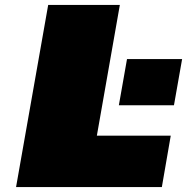

<svg xmlns="http://www.w3.org/2000/svg" viewBox="-20 -757 757 777"><path d="M45 0 175 -737H465L372 -208H671L635 0ZM461 -331 494 -518H717L684 -331Z"/></svg>

Font: Tomorrow ExtraBold
Style: Italic
Weight: 800
Italic angle: -10°
Designer: Tony de Marco, Monica Rizzolli
Foundry: Just in Type
Version: Version 2.002